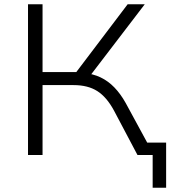

<svg xmlns="http://www.w3.org/2000/svg" viewBox="-20 -725 797 898"><path d="M694 153V0H645V-58H757V153ZM111 0V-705H179V-388H350L324 -371L577 -705H657L394 -361L370 -384Q415 -380 450.5 -363Q486 -346 515 -316Q544 -286 568 -243L700 0H623L513 -208Q479 -271 435 -299Q391 -327 324 -327H179V0Z"/></svg>

Font: Nunito Sans 10pt SemiExpanded Light
Style: Regular
Weight: 300
Width: 6
Designer: Vernon Adams
Foundry: Vernon Adams
Version: Version 3.101;gftools[0.9.27]